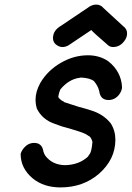

<svg xmlns="http://www.w3.org/2000/svg" viewBox="-20 -791 574 837"><path d="M238 -363Q237 -363 237 -364ZM473 -586Q461 -586 452 -593Q385 -651 378 -660L278 -593Q265 -586 253 -586Q246 -586 240 -588Q211 -599 211 -625Q211 -658 245 -678L361 -756Q380 -771 399 -771Q419 -771 431 -756L517 -677Q534 -665 534 -645Q534 -627 521 -611Q502 -586 473 -586ZM244 26Q171 26 123 -13Q70 -57 70 -120Q73 -132 84 -146Q103 -168 129 -168Q163 -168 169 -132V-131Q172 -121 177 -113Q208 -71 266 -71Q315 -73 348 -96Q361 -105 363.5 -108.5Q366 -112 369 -117Q379 -126 383 -172Q380 -185 372 -195L351 -208Q349 -208 346 -210Q333 -216 282 -231Q249 -239 219 -251Q165 -269 141 -317Q135 -336 135 -357Q135 -392 156 -430Q188 -484 245 -517Q302 -550 363 -550Q414 -550 452 -524Q508 -480 512 -412Q512 -395 498 -377Q480 -355 453 -355Q419 -355 413 -391V-393Q413 -395 412 -395Q408 -415 390 -437Q373 -451 333 -453Q331 -452 328 -452Q280 -446 243 -401Q237 -388 234 -370L238 -360V-363Q246 -353 258 -348Q259 -346 262 -345Q316 -327 324 -325Q352 -318 379 -309Q431 -293 463 -253Q483 -221 483 -182Q483 -96 411 -33Q342 26 244 26Z"/></svg>

Font: Bad Comic
Style: Italic
Weight: 400
Italic angle: -11°
Designer: GGBotNet
Foundry: GGBotNet
Version: 0.95